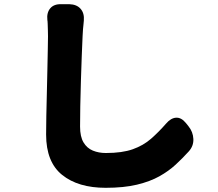

<svg xmlns="http://www.w3.org/2000/svg" viewBox="-20 -822 1040 916"><path d="M311 -802Q346 -801 364.5 -780Q383 -759 380 -724Q379 -711 378 -702.5Q377 -694 376 -682.5Q375 -671 374 -649Q372 -610 370 -553.5Q368 -497 366 -435.5Q364 -374 363 -316.5Q362 -259 362 -218Q362 -170 378.5 -142.5Q395 -115 423 -103.5Q451 -92 485 -92Q563 -92 613.5 -110Q664 -128 700.5 -160Q737 -192 772 -232Q795 -259 820 -260.5Q845 -262 867 -235L879 -220Q901 -193 902.5 -159Q904 -125 880 -99Q851 -67 818 -36.5Q785 -6 740.5 19Q696 44 633.5 59Q571 74 484 74Q353 74 276.5 12.5Q200 -49 200 -180Q200 -218 201 -269.5Q202 -321 203.5 -377.5Q205 -434 206 -488Q207 -542 208 -584.5Q209 -627 209 -649Q209 -659 208.5 -676Q208 -693 207.5 -708Q207 -723 206 -726Q202 -761 219.5 -782Q237 -803 272 -802Z"/></svg>

Font: Chiron GoRound TC H
Style: Regular
Weight: 900
Designer: Ryoko NISHIZUKA 西塚涼子 (kana, bopomofo & ideographs); Paul D. Hunt (Latin, Greek & Cyrillic); Sandoll Communications 산돌커뮤니
Foundry: Adobe
Version: Version 1.000;hotconv 1.1.1;makeotfexe 2.6.0